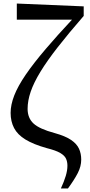

<svg xmlns="http://www.w3.org/2000/svg" viewBox="-20 -838 507 1085"><path d="M324 227Q342 188 351.5 156.5Q361 125 361 98Q361 76 353 58.5Q345 41 320.5 26.5Q296 12 244 -1Q169 -22 124 -49.5Q79 -77 59.5 -114.5Q40 -152 40 -200Q40 -246 60.5 -298.5Q81 -351 125 -415.5Q169 -480 239 -562Q302 -636 387 -727H75V-818L453 -802V-748Q367 -649 306.5 -571.5Q246 -494 208.5 -432.5Q171 -371 153.5 -320Q136 -269 136 -223Q136 -171 169.5 -140Q203 -109 289 -86Q350 -69 382 -47Q414 -25 426.5 2.5Q439 30 439 64Q439 102 419.5 140Q400 178 364 227Z"/></svg>

Font: Early Summer Mincho SemiBold
Style: Regular
Weight: 600
Designer: GuiWonder
Version: Version 1.002